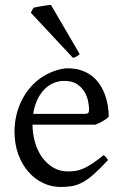

<svg xmlns="http://www.w3.org/2000/svg" viewBox="-20 -747 502 782"><path d="M242.2 -417.5Q216.8 -417.5 195.6 -407.7Q174.3 -397.9 158 -380.1Q141.6 -362.3 130.6 -337.6Q119.6 -313 115.2 -283.2H324.2Q335.4 -283.2 339.1 -286.9Q342.8 -290.5 342.8 -300.8Q342.8 -314 339.1 -333.7Q335.4 -353.5 324.5 -372.3Q313.5 -391.1 293.7 -404.3Q273.9 -417.5 242.2 -417.5ZM422.9 -272Q414.1 -262.2 399.4 -253.9Q384.8 -245.6 369.1 -239.3H112.3Q112.8 -201.2 122.8 -166.7Q132.8 -132.3 151.6 -106.2Q170.4 -80.1 197 -64.5Q223.6 -48.8 256.8 -48.8Q272 -48.8 286.4 -50.8Q300.8 -52.7 317.4 -59.6Q334 -66.4 354.2 -79.6Q374.5 -92.8 401.9 -115.2Q408.2 -111.8 412.8 -105.5Q417.5 -99.1 419.9 -95.2Q387.2 -59.6 362.5 -37.8Q337.9 -16.1 316.2 -4.4Q294.4 7.3 273.2 11Q252 14.6 227.1 14.6Q189.5 14.6 155.5 -1.5Q121.6 -17.6 95.7 -47.1Q69.8 -76.7 54.4 -118.4Q39.1 -160.2 39.1 -211.9Q39.1 -244.6 46.4 -276.4Q53.7 -308.1 67.6 -336.4Q81.5 -364.7 101.6 -388.7Q121.6 -412.6 147 -430.2Q157.7 -437.5 171.1 -444.6Q184.6 -451.7 199.2 -457Q213.9 -462.4 228.3 -465.6Q242.7 -468.8 255.9 -468.8Q287.6 -468.8 312.5 -460Q337.4 -451.2 356 -436.3Q374.5 -421.4 387.2 -401.6Q399.9 -381.8 408 -359.9Q416 -337.9 419.4 -315.2Q422.9 -292.5 422.9 -272ZM304.7 -526.4Q298.3 -520.5 292 -517.1Q285.6 -513.7 277.3 -511.2L105.5 -695.3L116.2 -715.3Q121.1 -716.8 130.6 -718.5Q140.1 -720.2 150.6 -722.2Q161.1 -724.1 171.4 -725.3Q181.6 -726.6 187.5 -727.1Z"/></svg>

Font: Gentium Plus Am
Style: Regular
Weight: 400
Designer: J. Victor Gaultney, Annie Olsen, Iska Routamaa, Becca Hirsbrunner
Foundry: SIL International
Version: Version 5.000